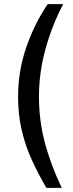

<svg xmlns="http://www.w3.org/2000/svg" viewBox="-20 -775 351 924"><path d="M203 129Q162 58.5 131.2 -9.8Q100.5 -78 83.8 -151.5Q67 -225 67 -310Q67 -434 106.8 -548.2Q146.5 -662.5 209.5 -755H284Q232.5 -658 200 -543Q167.5 -428 167.5 -309Q167.5 -196.5 195.5 -90Q223.5 16.5 277 129Z"/></svg>

Font: Public Sans Thin Medium
Style: Regular
Weight: 500
Version: Version 2.001